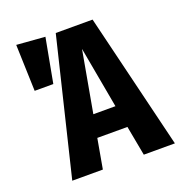

<svg xmlns="http://www.w3.org/2000/svg" viewBox="-128 -813 864 921"><g transform="rotate(-20 304.5 -352.0)"><path d="M200.2 -692.9 158.2 -466.8H63L55.2 -704.1ZM450.2 0 421.9 -151.9H268.1L241.2 0H85L252.9 -692.9H440.9L608.9 0ZM289.1 -265.1H401.9L345.2 -578.1Z"/></g></svg>

Font: Fira Sans Compressed
Style: Bold
Weight: 700
Width: 1
Designer: Carrois Corporate & Edenspiekermann AG
Foundry: Carrois Corporate GbR & Edenspiekermann AG
Version: Version 4.203;PS 004.203;hotconv 1.0.88;makeotf.lib2.5.64775